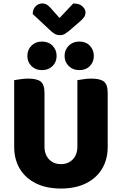

<svg xmlns="http://www.w3.org/2000/svg" viewBox="-20 -1071 704 1109"><path d="M332 18Q248 18 187.5 -12Q127 -42 94.5 -96Q62 -150 62 -222V-283H237V-225Q237 -178 263.5 -150.5Q290 -123 332 -123Q374 -123 400.5 -150.5Q427 -178 427 -225V-283H602V-222Q602 -150 569.5 -96Q537 -42 476.5 -12Q416 18 332 18ZM237 -256H62V-608Q74 -610 97.5 -613.5Q121 -617 143 -617Q193 -617 215 -600Q237 -583 237 -534ZM602 -254H427V-608Q439 -610 462.5 -613.5Q486 -617 508 -617Q558 -617 580 -600Q602 -583 602 -534ZM307 -748Q307 -713 283.5 -689.5Q260 -666 222 -666Q185 -666 161.5 -689.5Q138 -713 138 -748Q138 -783 161.5 -807Q185 -831 222 -831Q260 -831 283.5 -807Q307 -783 307 -748ZM522 -748Q522 -713 499 -689.5Q476 -666 438 -666Q401 -666 377 -689.5Q353 -713 353 -748Q353 -783 377 -807Q401 -831 438 -831Q476 -831 499 -807Q522 -783 522 -748ZM275 -891 169 -990Q169 -1018 185.5 -1034.5Q202 -1051 224 -1051Q241 -1051 253 -1042.5Q265 -1034 275 -1022L324 -967L403 -1051Q439 -1051 456.5 -1034Q474 -1017 474 -1001Q474 -984 465.5 -972Q457 -960 442 -947L377 -891Q367 -883 355 -875.5Q343 -868 326 -868Q310 -868 298 -874.5Q286 -881 275 -891Z"/></svg>

Font: Baloo Tamma 2 ExtraBold
Style: Regular
Weight: 800
Designer: Divya Kowshik, Shuchita Grover and Ek Type
Foundry: Ek Type
Version: Version 1.700